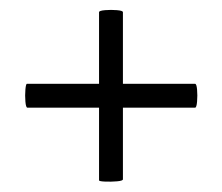

<svg xmlns="http://www.w3.org/2000/svg" viewBox="-20 -378 438 378"><path d="M34 -166Q31 -166 30 -178.1Q29 -190.1 30 -201.6Q31 -213 33 -213H364Q367 -213 368 -201.6Q369 -190.1 368 -178.1Q367 -166 364 -166ZM222 -25Q222 -22 210.2 -21Q198.5 -20 186.8 -20.5Q175 -21 175 -23V-354Q175 -357 186.8 -358Q198.5 -359 210.2 -358Q222 -357 222 -354Z"/></svg>

Font: Cormorant Light
Style: Italic
Weight: 300
Italic angle: -10°
Designer: Christian Thalmann (Catharsis Fonts)
Foundry: Catharsis Fonts
Version: Version 4.000